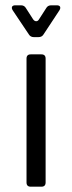

<svg xmlns="http://www.w3.org/2000/svg" viewBox="-20 -704 272 724"><path d="M96 0Q80 0 80 -16V-483Q80 -499 96 -499H136Q152 -499 152 -483V-16Q152 0 136 0ZM108 -564Q95 -564 89 -574L28 -665Q23 -673 25.5 -678.5Q28 -684 38 -684H59Q72 -684 78 -673L105 -631Q110 -624 116.5 -624Q123 -624 127 -631L154 -673Q160 -684 173 -684H194Q204 -684 206.5 -678.5Q209 -673 204 -665L144 -574Q138 -564 125 -564Z"/></svg>

Font: Pitagon Sans
Style: Regular
Weight: 400
Designer: Travis Tran
Foundry: Pitagon
Version: Version 1.001; ttfautohint (v1.8.4.7-5d5b);gftools[0.9.26]